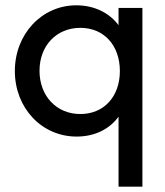

<svg xmlns="http://www.w3.org/2000/svg" viewBox="-20 -505 623 724"><path d="M269 10C337 10 393 -18 427 -65V199H517V-475H427V-410C393 -456 336 -485 268 -485C137 -485 36 -376 36 -237C36 -98 137 10 269 10ZM129 -238C129 -333 193 -400 283 -400C372 -400 432 -334 432 -237C432 -141 372 -75 283 -75C193 -75 129 -143 129 -238Z"/></svg>

Font: MV Cash
Style: Regular
Weight: 400
Designer: Rodrigo Fuenzalida
Foundry: fragTYPE
Version: Version 1.100;Glyphs 3.1.2 (3151)